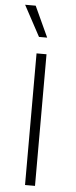

<svg xmlns="http://www.w3.org/2000/svg" viewBox="-60 -928 379 959"><g transform="rotate(5 129.0 -448.5)"><path d="M79 -897 150 -743H109L26 -897ZM154 -660V0H104V-660Z"/></g></svg>

Font: Elaine Sans Light
Style: Regular
Weight: 300
Designer: Wei Huang
Foundry: Wei Huang
Version: Version 2.001;December 24, 2019;FontCreator 12.0.0.2547 64-b